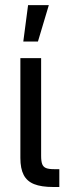

<svg xmlns="http://www.w3.org/2000/svg" viewBox="-20 -748 269 768"><path d="M193.4 0Q145 0 116.5 -11.5Q87.9 -22.9 74.7 -48.3Q61.5 -73.7 61.5 -116.2V-515.6H144.5V-125Q144.5 -102.5 148.9 -91.3Q153.3 -80.1 164.3 -75.7Q175.3 -71.3 197.3 -71.3H217.3V0ZM92.3 -727.5H175.3L131.8 -582H73.2Z"/></svg>

Font: Intratopia Thin
Style: Regular
Weight: 100
Designer: Rasmus Andersson
Foundry: rsms
Version: Version 3.000;Glyphs 3.2.3 (3260)